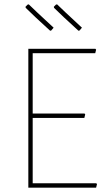

<svg xmlns="http://www.w3.org/2000/svg" viewBox="-20 -861 494 881"><path d="M226 -734 215 -721 210 -720Q133 -790 98 -825L97 -830L107 -840L112 -841Q135 -818 226 -734ZM356 -734 345 -721 340 -720Q263 -790 228 -825L227 -830L237 -840L242 -841Q265 -818 356 -734ZM422 -20 425 -16 421 0H110V-637H418L421 -633L417 -617H130V-340H368L371 -336L367 -320H130V-20Z"/></svg>

Font: Alegreya Sans SC Thin
Style: Regular
Weight: 100
Designer: Juan Pablo del Peral
Foundry: Huerta Tipografica
Version: Version 2.007